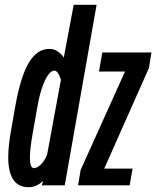

<svg xmlns="http://www.w3.org/2000/svg" viewBox="-20 -778 655 805"><path d="M155 -1 161.5 -20Q132.5 7 100 7Q14.5 7 14.5 -119.5Q14.5 -164.5 26 -229.5L44.5 -334.5Q66 -456 100.5 -514.5Q135 -573 187 -573Q221.5 -573 247.5 -537L289 -758H385L251.5 -1ZM208 -482Q195 -482 181.8 -463.8Q168.5 -445.5 156.8 -411.5Q145 -377.5 137 -331.5L116.5 -215.5Q105.5 -154 105.5 -117Q105.5 -73 122 -73Q135.5 -73 151.2 -88.2Q167 -103.5 177.5 -129.5L235.5 -444Q222.5 -482 208 -482ZM395 -478 409 -558H615L604.5 -493L417 -71H536L523.5 -1H307.5L318 -65L504 -478Z"/></svg>

Font: JuliaMono
Style: Bold Italic
Weight: 700
Italic angle: -9°
Monospace: yes
Designer: cormullion
Foundry: corm
Version: Version 0.057; ttfautohint (v1.8.4)